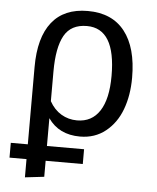

<svg xmlns="http://www.w3.org/2000/svg" viewBox="-53 -584 687 840"><g transform="rotate(5 290.5 -163.5)"><path d="M312 12.2Q219.2 12.2 171.9 -56.2V65.9H335V130.9H171.9V201.2L87.9 210.9V130.9H13.2V65.9H87.9V-273.9Q87.9 -403.3 141.4 -470.7Q194.8 -538.1 298.8 -538.1Q405.8 -538.1 461.4 -467Q517.1 -396 517.1 -264.2Q517.1 -186.5 494.1 -124.8Q471.2 -63 424.1 -25.4Q377 12.2 312 12.2ZM300.8 -472.2Q231 -472.2 201.4 -419.4Q171.9 -366.7 171.9 -261.2V-130.9Q191.9 -94.7 223.4 -75.9Q254.9 -57.1 293 -57.1Q357.9 -57.1 392.3 -109.9Q426.8 -162.6 426.8 -264.2Q426.8 -472.2 300.8 -472.2Z"/></g></svg>

Font: Fira Sans Book
Style: Regular
Weight: 350
Designer: Carrois Corporate & Edenspiekermann AG
Foundry: Carrois Corporate GbR & Edenspiekermann AG
Version: Version 4.203;PS 004.203;hotconv 1.0.88;makeotf.lib2.5.64775